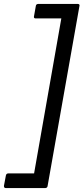

<svg xmlns="http://www.w3.org/2000/svg" viewBox="-75 -810 426 980"><path d="M156 150H-45Q-55 150 -55 139L-45 86Q-43 75 -32 75H99L238 -716H107Q98 -716 98 -724L108 -780Q109 -789 120 -790H321Q331 -790 331 -782L168 139Q167 149 156 150Z"/></svg>

Font: YamahaIndonesia935. App
Style: Italic
Weight: 400
Italic angle: -10°
Designer: Dalton Maag Ltd
Foundry: Dalton Maag Ltd
Version: Version 1.002; January 01, 2024; Regular/Italic